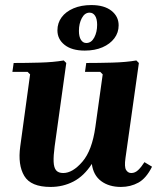

<svg xmlns="http://www.w3.org/2000/svg" viewBox="-20 -729 640 759"><path d="M551 -88 581 -70Q558 -24 527 -7Q496 10 458 10Q411 10 380 -13Q349 -36 343 -81Q312 -33 270.5 -11.5Q229 10 180 10Q102 10 76 -33.5Q50 -77 60 -150L99 -435L89 -445H29L34 -480Q81 -480 136.5 -481.5Q192 -483 232 -490L242 -480L196 -150Q191 -113 192 -89.5Q193 -66 202 -55.5Q211 -45 230 -45Q267 -45 305.5 -89.5Q344 -134 357 -227L386 -435L376 -445H316L321 -480Q368 -480 423.5 -481.5Q479 -483 519 -490L529 -480L476 -104Q471 -69 478.5 -57Q486 -45 499 -45Q514 -45 526.5 -57Q539 -69 551 -88ZM341 -709Q392 -709 420.5 -686.5Q449 -664 449 -629Q449 -600 432 -577.5Q415 -555 385 -542Q355 -529 315 -529Q264 -529 235.5 -551.5Q207 -574 207 -609Q207 -638 223.5 -660.5Q240 -683 270.5 -696Q301 -709 341 -709ZM321 -559Q341 -559 352.5 -580.5Q364 -602 364 -631Q364 -654 356 -666.5Q348 -679 334 -679Q315 -679 303.5 -657.5Q292 -636 292 -607Q292 -584 300 -571.5Q308 -559 321 -559Z"/></svg>

Font: Brygada 1918
Style: Bold Italic
Weight: 700
Italic angle: -8°
Designer: Mateusz Machalski | Borys Kosmynka | Przemek Hoffer
Foundry: NIEPODLEGLA 2018
Version: Version 3.006